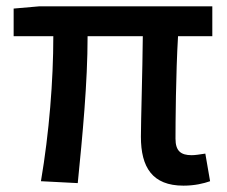

<svg xmlns="http://www.w3.org/2000/svg" viewBox="-20 -571 716 605"><path d="M558 14C594 14 622 7 642 0L627 -87C608 -84 594 -82 584 -82C550 -82 533 -95 533 -134C533 -178 534 -341 541 -457H649V-551H103L23 -544V-457H148C148 -317 135 -153 109 0L225 6C240 -144 256 -310 256 -457H430C429 -345 424 -190 424 -140C424 -44 460 14 558 14Z"/></svg>

Font: Noto Sans CJK TC Medium
Style: Regular
Weight: 500
Designer: Ryoko NISHIZUKA 西塚涼子 (kana, bopomofo & ideographs); Paul D. Hunt (Latin, Greek & Cyrillic); Sandoll Communications 산돌커뮤니
Foundry: Adobe
Version: Version 2.004;hotconv 1.0.118;makeotfexe 2.5.65603